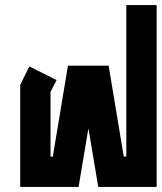

<svg xmlns="http://www.w3.org/2000/svg" viewBox="-20 -740 640 760"><path d="M480 -720H600V0H369L330 -232L291 0H60V-404L96 -477L204 -423L180 -376V-120H189L249 -480H410L470 -120H480Z"/></svg>

Font: SOV_raksil
Style: bold
Weight: 700
Version: Version 1.00